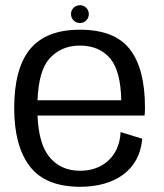

<svg xmlns="http://www.w3.org/2000/svg" viewBox="-20 -712 628 737"><path d="M288 5C415 5 515.5 -54 526 -179.5L443 -205C438 -108 370.5 -56.5 288 -56.5C236 -56.5 195.5 -75.5 166.5 -113.5C141 -147 127 -198.5 124 -268.5H535C536 -277.5 536.5 -288 536.5 -299.5C536.5 -399 517 -473.5 478 -523.5C439 -573 375.5 -598 286.5 -598C200 -598 136.5 -573 95.5 -523.5C54.5 -473.5 34.5 -398 34.5 -296.5C34.5 -201 54 -127 94 -74C134 -21.5 198.5 5 288 5ZM124 -327C127 -401.5 141.5 -454 168 -485C198 -519.5 237.5 -537 286.5 -537C336.5 -537 375.5 -520.5 403.5 -487C430 -455 444 -401.5 445.5 -327ZM287 -623.5C306 -623.5 321 -639 321 -658C321 -677 305.5 -692 287 -692C267.5 -692 252.5 -677 252.5 -658C252.5 -638.5 268 -623.5 287 -623.5Z"/></svg>

Font: Anybody
Style: Regular
Weight: 400
Designer: Tyler Finck
Foundry: Etcetera Type Company
Version: Version 1.110